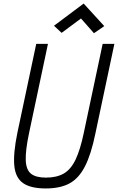

<svg xmlns="http://www.w3.org/2000/svg" viewBox="-20 -1047 664 1081"><path d="M237 14Q153 14 110 -16Q67 -46 60.5 -114.5Q54 -183 78 -300L184 -800H250L143 -295Q123 -199 125 -145Q127 -91 154.5 -69Q182 -47 239 -47Q299 -47 339 -70Q379 -93 405.5 -148.5Q432 -204 452 -300L558 -800H624L517 -295Q493 -178 458.5 -110.5Q424 -43 371.5 -14.5Q319 14 237 14ZM509 -860 436 -943 327 -862 284 -902 451 -1027 567 -900Z"/></svg>

Font: Victor Mono Thin Light
Style: Italic
Weight: 300
Italic angle: -12°
Monospace: yes
Version: Version 1.561;gftools[0.9.30]